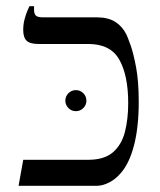

<svg xmlns="http://www.w3.org/2000/svg" viewBox="-20 -600 518 620"><path d="M40 0 55 -84H265Q317 -84 345 -108.5Q373 -133 383.5 -174.5Q394 -216 394 -267Q394 -356 365.5 -407Q337 -458 265 -458H104Q77 -458 66 -468.5Q55 -479 55 -503Q55 -521 59 -536.5Q63 -552 68 -564Q73 -576 75 -580H90V-568Q90 -555 96 -549.5Q102 -544 119 -544H293Q329 -544 352 -529.5Q375 -515 388 -489Q392 -481 401.5 -454.5Q411 -428 419.5 -382.5Q428 -337 428 -271Q428 -190 413 -131.5Q398 -73 370 -41Q354 -22 333 -11Q312 0 292 0ZM225 -241Q211 -241 201 -251Q191 -261 191 -275Q191 -289 201 -299Q211 -309 225 -309Q239 -309 249 -299Q259 -289 259 -275Q259 -261 249 -251Q239 -241 225 -241Z"/></svg>

Font: Frank Ruhl Libre Light
Style: Regular
Weight: 300
Designer: Yanek Iontef
Foundry: Fontef
Version: Version 6.003;gftools[0.9.30]